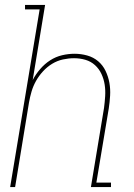

<svg xmlns="http://www.w3.org/2000/svg" viewBox="-20 -755 540 775"><path d="M21 0 140 -717H81V-735H162L112 -432Q124 -455 142 -476Q160 -497 182.5 -511.5Q205 -526 230.5 -532Q256 -538 281 -538Q307 -538 332 -531Q357 -524 376 -508Q395 -492 406 -469Q417 -446 421.5 -421Q426 -396 424.5 -369.5Q423 -343 419 -317L369 -18H428V0H347L400 -320Q403 -343 404.5 -367Q406 -391 402.5 -413.5Q399 -436 389.5 -456.5Q380 -477 363.5 -492Q347 -507 325 -513.5Q303 -520 279 -520Q257 -520 234 -515Q211 -510 190.5 -497.5Q170 -485 153.5 -467Q137 -449 125.5 -428.5Q114 -408 107.5 -386Q101 -364 97 -341L41 0Z"/></svg>

Font: Iosevka Slab Thin
Style: Italic
Weight: 100
Italic angle: -9°
Monospace: yes
Designer: Belleve Invis
Foundry: Belleve Invis
Version: Version 11.1.1; ttfautohint (v1.8.3)